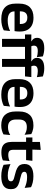

<svg xmlns="http://www.w3.org/2000/svg" viewBox="1154 -1870 729 3076"><g transform="rotate(90 1518.0 -331.5)"><path d="M286.5 12Q160.5 12 99 -46Q37.5 -104 37.5 -214V-278Q37.5 -387 95 -445.5Q152.5 -504 262 -504Q336 -504 385.5 -478Q435 -452 459.8 -404.2Q484.5 -356.5 484.5 -290V-272.5Q484.5 -254.5 482.8 -235.8Q481 -217 478 -200.5H362Q363.5 -228 363.8 -252.8Q364 -277.5 364 -297.5Q364 -332 353 -356.2Q342 -380.5 319.5 -393Q297 -405.5 262 -405.5Q210.5 -405.5 186 -377Q161.5 -348.5 161.5 -296V-250.5L162 -236V-197.5Q162 -174.5 169.2 -155Q176.5 -135.5 193.5 -121.2Q210.5 -107 238.8 -99Q267 -91 309.5 -91Q355.5 -91 397.2 -101.2Q439 -111.5 476.5 -129L465.5 -28Q432 -9.5 386.8 1.2Q341.5 12 286.5 12ZM452 -200.5H105.5V-285.5H452Z M752.5 -676.5Q791.5 -676.5 824.5 -670Q857.5 -663.5 883 -654L894.5 -558Q873 -564.5 849.8 -568.8Q826.5 -573 798.5 -573Q765 -573 745.8 -565.5Q726.5 -558 718.5 -544Q710.5 -530 710.5 -511V-509.5Q710.5 -496 714.5 -484Q718.5 -472 724 -462.5L640.5 -459.5V-473Q617.5 -484 601.5 -505.5Q585.5 -527 585.5 -559V-561.5Q585.5 -614.5 626.2 -645.5Q667 -676.5 752.5 -676.5ZM730 0H602.5V-433H730ZM882.5 -368H531.5V-469.5L655.5 -468.5L705.5 -469.5H893.5ZM1073 -676.5Q1112.5 -676.5 1145.5 -670Q1178.5 -663.5 1204 -654L1215.5 -558Q1193.5 -564.5 1170.5 -568.8Q1147.5 -573 1119 -573Q1086 -573 1066.8 -565.5Q1047.5 -558 1039.5 -544Q1031.5 -530 1031.5 -511V-509.5Q1031.5 -496 1035.5 -484Q1039.5 -472 1045 -462.5L961.5 -459.5V-473Q938.5 -484 922.5 -505.5Q906.5 -527 906.5 -559V-561.5Q906.5 -614.5 947.2 -645.5Q988 -676.5 1073 -676.5ZM1051 0H923.5V-433H1051ZM1203.5 -368H852V-469.5L976.5 -468.5L1026.5 -469.5H1214Z M1496 12Q1370 12 1308.5 -46Q1247 -104 1247 -214V-278Q1247 -387 1304.5 -445.5Q1362 -504 1471.5 -504Q1545.5 -504 1595 -478Q1644.5 -452 1669.2 -404.2Q1694 -356.5 1694 -290V-272.5Q1694 -254.5 1692.2 -235.8Q1690.5 -217 1687.5 -200.5H1571.5Q1573 -228 1573.2 -252.8Q1573.5 -277.5 1573.5 -297.5Q1573.5 -332 1562.5 -356.2Q1551.5 -380.5 1529 -393Q1506.5 -405.5 1471.5 -405.5Q1420 -405.5 1395.5 -377Q1371 -348.5 1371 -296V-250.5L1371.5 -236V-197.5Q1371.5 -174.5 1378.8 -155Q1386 -135.5 1403 -121.2Q1420 -107 1448.2 -99Q1476.5 -91 1519 -91Q1565 -91 1606.8 -101.2Q1648.5 -111.5 1686 -129L1675 -28Q1641.5 -9.5 1596.2 1.2Q1551 12 1496 12ZM1661.5 -200.5H1315V-285.5H1661.5Z M1988.5 12.5Q1875 12.5 1820.2 -47.5Q1765.5 -107.5 1765.5 -216V-276Q1765.5 -384 1820.5 -443.5Q1875.5 -503 1988.5 -503Q2018 -503 2043.8 -498.2Q2069.5 -493.5 2090.8 -485.5Q2112 -477.5 2128 -468.5L2138.5 -361Q2114 -376.5 2083.8 -387Q2053.5 -397.5 2014 -397.5Q1952 -397.5 1923.2 -365.8Q1894.5 -334 1894.5 -273.5V-220.5Q1894.5 -160.5 1924.2 -128Q1954 -95.5 2016 -95.5Q2055.5 -95.5 2086 -105.8Q2116.5 -116 2143 -131L2132.5 -23Q2108 -9 2071 1.8Q2034 12.5 1988.5 12.5Z M2422.5 10.5Q2360 10.5 2322.8 -8.2Q2285.5 -27 2269 -65Q2252.5 -103 2252.5 -158.5V-444.5H2379.5V-177.5Q2379.5 -137.5 2397.8 -118.8Q2416 -100 2462 -100Q2489 -100 2514 -105.8Q2539 -111.5 2560 -121L2549 -14Q2524 -2.5 2491.8 4Q2459.5 10.5 2422.5 10.5ZM2544.5 -385.5H2181.5V-486.5H2555.5ZM2376 -477H2254L2253.5 -607L2381 -620Z M2802.5 12Q2743.5 12 2697.8 0.8Q2652 -10.5 2620 -24.5L2608.5 -135.5Q2646.5 -118 2692.2 -105Q2738 -92 2793 -92Q2841 -92 2862.5 -104.2Q2884 -116.5 2884 -141V-144Q2884 -160.5 2874.2 -171Q2864.5 -181.5 2840 -190.2Q2815.5 -199 2771 -209Q2709.5 -223.5 2673.8 -242.8Q2638 -262 2622.5 -290.2Q2607 -318.5 2607 -358V-362.5Q2607 -432 2656.5 -467.2Q2706 -502.5 2803 -502.5Q2860.5 -502.5 2904.8 -491.2Q2949 -480 2978.5 -464.5L2990 -362.5Q2955 -379 2911.5 -390.2Q2868 -401.5 2818 -401.5Q2785.5 -401.5 2766.8 -396.2Q2748 -391 2740 -381.5Q2732 -372 2732 -358.5V-356Q2732 -341 2740.8 -330Q2749.5 -319 2773 -310.2Q2796.5 -301.5 2839 -291.5Q2901 -278.5 2938.5 -261Q2976 -243.5 2993 -216.2Q3010 -189 3010 -145V-139Q3010 -63 2958.5 -25.5Q2907 12 2802.5 12Z"/></g></svg>

Font: Anek Devanagari SemiBold
Style: Regular
Weight: 600
Designer: Kailash Malviya (Devanagari) & Yesha Goshar (Latin)
Foundry: Ek Type
Version: Version 1.003